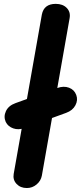

<svg xmlns="http://www.w3.org/2000/svg" viewBox="-20 -948 408 968"><path d="M115.5 0Q83 0 63.5 -20.8Q44 -41.5 49 -71L191 -874.5Q201.5 -928.5 261 -928.5Q296.5 -928.5 316.5 -908Q336.5 -887.5 331 -856.5L191 -62.5Q186 -36 164.5 -18Q143 0 115.5 0ZM103.5 -302.5Q73 -291.5 46.8 -300.8Q20.5 -310 9 -333Q-3 -360 10 -387.8Q23 -415.5 58 -428L268 -504Q301 -516 328 -505.8Q355 -495.5 364.5 -469Q374 -443.5 360.2 -417.2Q346.5 -391 313.5 -379Z"/></svg>

Font: Edu VIC WA NT Hand Pre
Style: Regular
Weight: 400
Designer: Tina and Corey Anderson, Eben Sorkin, Mirko Velimirovic
Foundry: Google for Education
Version: Version 1.000